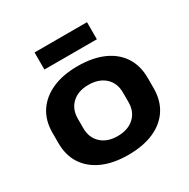

<svg xmlns="http://www.w3.org/2000/svg" viewBox="-166 -887 1037 1051"><g transform="rotate(-30 352.5 -361.5)"><path d="M352.1 10.1Q259.1 10.1 191.8 -19.5Q124.4 -49.1 87.9 -104.5Q51.5 -160 51.5 -237.6V-302.4Q51.5 -380.3 88.2 -435.3Q124.9 -490.4 192.2 -520.3Q259.6 -550.1 352.2 -550.1Q446.1 -550.1 513.5 -520.5Q580.9 -490.9 617.1 -435.5Q653.3 -380 653.3 -302.4V-237.6Q653.3 -160 617.1 -104.5Q580.9 -49.1 513.5 -19.5Q446.1 10.1 352.1 10.1ZM352.2 -108.3Q418 -108.3 457 -144Q495.9 -179.7 495.9 -240.2V-299.8Q495.9 -360.8 457 -396.2Q418 -431.7 352.2 -431.7Q287.2 -431.7 248.8 -396Q210.3 -360.3 210.3 -299.8V-240.2Q210.3 -180.2 248.8 -144.3Q287.2 -108.3 352.2 -108.3ZM517.9 -732.6V-624.6H186.4V-732.6Z"/></g></svg>

Font: Pathway Extreme 8pt Thin 12pt
Style: Regular
Weight: 100
Version: Version 1.001;gftools[0.9.26]